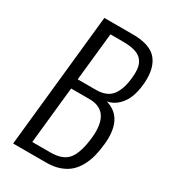

<svg xmlns="http://www.w3.org/2000/svg" viewBox="-196 -908 894 1007"><g transform="rotate(30 250.5 -405.0)"><path d="M48.3 0 133.3 -809.6H307.1Q413.1 -809.6 454.1 -757.3Q486.8 -715.3 486.8 -645Q486.8 -627.4 484.9 -607.9Q480.5 -565.9 468 -532Q455.6 -498 428.7 -471.2Q401.9 -444.3 363.8 -436.5Q467.3 -406.7 467.3 -275.4Q467.3 -255.9 464.8 -234.4Q460.4 -193.4 451.9 -160.2Q443.4 -127 426.8 -96.4Q410.2 -65.9 386.7 -45.2Q363.3 -24.4 328.4 -12.2Q293.5 0 249 0ZM131.3 -57.1H241.2Q316.9 -57.1 348.9 -97.9Q380.9 -138.7 391.1 -233.9Q393.1 -252.9 393.1 -270Q393.1 -401.9 278.3 -401.9H167.5ZM173.3 -460.9H283.7Q348.6 -460.9 378.7 -498.5Q408.7 -536.1 416 -607.9Q418 -626.5 418 -642.1Q418 -658.2 416 -671.9Q411.6 -697.3 396 -715.8Q380.4 -734.4 351.3 -742.7Q322.3 -751 276.4 -751H204.1Z"/></g></svg>

Font: Oswald
Style: Light
Weight: 300
Designer: Vernon Adams
Foundry: Vernon Adams
Version: 3.0; ttfautohint (v0.95.6-bc232) -l 8 -r 50 -G 200 -x 0 -w "